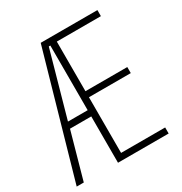

<svg xmlns="http://www.w3.org/2000/svg" viewBox="-167 -838 913 962"><g transform="rotate(-30 289.5 -357.0)"><path d="M532 0H239V-268H116L41 0H0L204 -714H532V-679H277V-392H519V-357H277V-35H532ZM125 -304H239V-678H230Z"/></g></svg>

Font: Noto Sans Lao ExtraCondensed ExtraLight
Style: Regular
Weight: 200
Width: 2
Designer: Monotype Design Team
Foundry: Monotype Imaging Inc.
Version: Version 2.003; ttfautohint (v1.8.4.7-5d5b)